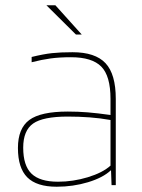

<svg xmlns="http://www.w3.org/2000/svg" viewBox="-20 -702 540 728"><path d="M195 6Q119 6 83.5 -29.5Q48 -65 48 -141Q48 -215 91 -247Q134 -279 237 -279Q276 -279 312.5 -276Q349 -273 399 -266V-327Q399 -414 364 -449.5Q329 -485 249 -485Q206 -485 172.5 -480.5Q139 -476 100 -466V-486Q145 -497 177 -500.5Q209 -504 255 -504Q341 -504 380 -462.5Q419 -421 419 -327V0H403L401 -56H400Q370 -28 313.5 -11Q257 6 195 6ZM237 -260Q143 -260 105.5 -233.5Q68 -207 68 -142Q68 -74 99.5 -43.5Q131 -13 200 -13Q257 -13 313 -30Q369 -47 399 -74V-247Q360 -254 319.5 -257Q279 -260 237 -260ZM268 -571 156 -682H190L290 -571Z"/></svg>

Font: Blinker Thin
Style: Regular
Weight: 100
Designer: Juergen Huber
Foundry: supertype
Version: Version 1.017;hotconv 1.0.117;makeotfexe 2.5.65602